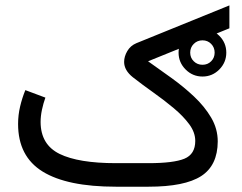

<svg xmlns="http://www.w3.org/2000/svg" viewBox="-20 -705 915 725"><path d="M654.3 -506.3Q654.3 -543.5 680.9 -569.8Q707.5 -596.2 744.6 -596.2Q781.7 -596.2 808.1 -569.8Q834.5 -543.5 834.5 -506.3Q834.5 -469.2 808.1 -442.6Q781.7 -416 744.6 -416Q707.5 -416 680.9 -442.6Q654.3 -469.2 654.3 -506.3ZM698.2 -506.3Q698.2 -486.8 711.7 -473.6Q725.1 -460.4 744.6 -460.4Q764.2 -460.4 777.3 -473.6Q790.5 -486.8 790.5 -506.3Q790.5 -525.9 777.3 -539.3Q764.2 -552.7 744.6 -552.7Q725.1 -552.7 711.7 -539.3Q698.2 -525.9 698.2 -506.3ZM541 0H417.5Q233.9 0 141.1 -57.1Q48.3 -114.3 48.3 -236.8Q48.3 -270.5 55.9 -302.7Q63.5 -335 75.7 -364.7L151.4 -336.4Q143.6 -314.9 138.4 -290.5Q133.3 -266.1 133.3 -244.1Q133.8 -158.7 205.1 -123.8Q276.4 -88.9 417.5 -88.9H540.5Q635.3 -88.9 676.3 -105.7Q717.3 -122.6 717.3 -172.9Q717.3 -205.1 694.6 -235.8Q671.9 -266.6 636 -296.6Q600.1 -326.7 559.1 -355.7Q518.1 -384.8 481.9 -413.1Q448.7 -439.5 448.7 -471.2Q448.7 -491.7 460.7 -512.2Q472.7 -532.7 495.1 -542L846.2 -684.6V-598.1L539.1 -473.6Q581.1 -443.8 627 -410.9Q672.9 -377.9 712.6 -340.6Q752.4 -303.2 777.3 -261Q802.2 -218.8 802.2 -170.9Q801.8 -80.1 739.5 -40Q677.2 0 541 0Z"/></svg>

Font: Vazirmatn RD
Style: Regular
Weight: 400
Designer: Saber Rastikerdar
Foundry: Saber Rastikerdar
Version: Version 32.102